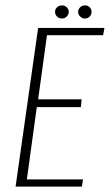

<svg xmlns="http://www.w3.org/2000/svg" viewBox="-20 -695 409 715"><path d="M38 0 122 -591H369L364 -564H155L122 -325H284L281 -296H117L80 -27H289L285 0ZM211 -626Q200 -626 192.5 -633.5Q185 -641 185 -651Q185 -661 192.5 -668Q200 -675 211 -675Q221 -675 228.5 -668Q236 -661 236 -651Q236 -641 228.5 -633.5Q221 -626 211 -626ZM296 -626Q286 -626 278.5 -633.5Q271 -641 271 -651Q271 -661 278.5 -668Q286 -675 296 -675Q307 -675 314 -668Q321 -661 321 -651Q321 -641 314 -633.5Q307 -626 296 -626Z"/></svg>

Font: Alumni Sans Thin ExtraLight
Style: Italic
Weight: 250
Italic angle: -8°
Version: Version 1.016